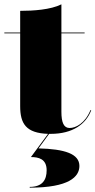

<svg xmlns="http://www.w3.org/2000/svg" viewBox="-20 -610 440 885"><path d="M195 175C195 218.5 176 251.5 117 251.5V255C298 255 346 205 346 155C346 99 278.5 77 157.5 74L206.5 7C209 7 211.5 7 214 7C315 7 376.5 -38 400.5 -102L397 -102.5C372 -41.5 329 -20 301 -20C274 -20 263 -45 263 -95V-456.5H370V-460H263V-590C213 -565 133 -560 73 -560V-460H0V-456.5H73V-121C73 -39.5 100 3.5 201.5 7L122.5 114C157.5 114 195 122 195 175Z"/></svg>

Font: Bodoni* 48pt Fatface
Style: Regular
Weight: 900
Version: Version 2.3